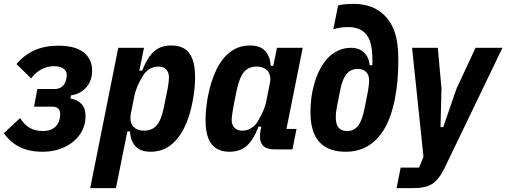

<svg xmlns="http://www.w3.org/2000/svg" viewBox="-39 -772 2616 992"><path d="M181 12Q111 12 62.5 -12.5Q14 -37 -19 -84L65 -162Q85 -129 113.5 -112Q142 -95 184 -95Q217 -95 239.5 -110.5Q262 -126 269 -157Q271 -165 271.5 -170.5Q272 -176 272 -181Q272 -202 261.5 -211.5Q251 -221 228 -221H137L154 -312H244Q266 -312 281.5 -324.5Q297 -337 303 -362Q305 -369 305.5 -374.5Q306 -380 306 -385Q306 -404 289.5 -417Q273 -430 240 -430Q204 -430 173.5 -413Q143 -396 122 -367L46 -441Q87 -489 140 -512.5Q193 -536 262 -536Q349 -536 393 -501.5Q437 -467 437 -407Q437 -356 407.5 -321.5Q378 -287 328 -279L325 -263Q361 -257 382 -235Q403 -213 403 -174Q403 -119 374 -77.5Q345 -36 294.5 -12Q244 12 181 12Z M427 200 572 -525H705L681 -407H695Q724 -478 758 -507.5Q792 -537 846 -537Q886 -537 913 -521Q940 -505 954.5 -468.5Q969 -432 969 -372Q969 -341 965.5 -310.5Q962 -280 957 -252Q942 -170 912.5 -111Q883 -52 840 -20Q797 12 739 12Q686 12 660 -17.5Q634 -47 633 -93H619L560 200ZM705 -97Q747 -97 771 -125Q795 -153 808 -219L822 -288Q827 -311 830.5 -335Q834 -359 834 -372Q834 -388 828 -400.5Q822 -413 810.5 -420.5Q799 -428 780 -428Q753 -428 732 -414.5Q711 -401 697 -377Q683 -353 671.5 -327Q660 -301 655 -275L637 -185Q632 -157 638.5 -137.5Q645 -118 662.5 -107.5Q680 -97 705 -97Z M1472 0H1382Q1342 0 1323 -16.5Q1304 -33 1304 -69Q1304 -77 1305 -84Q1306 -91 1308 -103L1311 -118H1297Q1269 -47 1234.5 -17.5Q1200 12 1146 12Q1107 12 1079.5 -4.5Q1052 -21 1037.5 -57Q1023 -93 1023 -153Q1023 -184 1026.5 -214.5Q1030 -245 1035 -273Q1051 -355 1080 -414Q1109 -473 1152.5 -505Q1196 -537 1253 -537Q1306 -537 1332 -508Q1358 -479 1359 -432H1373L1392 -525H1525L1441 -106H1493ZM1212 -97Q1239 -97 1260 -110.5Q1281 -124 1295 -148Q1309 -172 1320.5 -198Q1332 -224 1337 -250L1355 -340Q1361 -368 1354 -387.5Q1347 -407 1330 -417.5Q1313 -428 1287 -428Q1245 -428 1221.5 -400Q1198 -372 1184 -306L1170 -237Q1166 -215 1162 -190.5Q1158 -166 1158 -153Q1158 -137 1164 -124.5Q1170 -112 1182 -104.5Q1194 -97 1212 -97Z M1748 12Q1685 12 1644.5 -11.5Q1604 -35 1584.5 -80Q1565 -125 1565 -190Q1565 -217 1567.5 -245.5Q1570 -274 1575 -299Q1591 -376 1620.5 -426Q1650 -476 1689.5 -500.5Q1729 -525 1774 -525Q1816 -525 1841.5 -501Q1867 -477 1871 -435H1885V-461Q1885 -514 1876 -548Q1867 -582 1847 -601Q1831 -617 1809.5 -624.5Q1788 -632 1758 -632Q1737 -632 1718.5 -629Q1700 -626 1683 -621L1708 -744Q1722 -748 1744 -750Q1766 -752 1788 -752Q1837 -752 1877 -737.5Q1917 -723 1948 -692Q1971 -669 1987 -638Q2003 -607 2011 -564Q2019 -521 2019 -462Q2019 -404 2014.5 -354.5Q2010 -305 2001 -260Q1982 -164 1945.5 -104Q1909 -44 1859 -16Q1809 12 1748 12ZM1755 -95Q1790 -95 1811.5 -122.5Q1833 -150 1846 -219L1861 -295Q1864 -312 1866 -327.5Q1868 -343 1868 -357Q1868 -386 1852 -401Q1836 -416 1809 -416Q1775 -416 1752.5 -390.5Q1730 -365 1718 -303L1701 -216Q1699 -205 1697.5 -193Q1696 -181 1696 -168Q1696 -143 1702 -127Q1708 -111 1721.5 -103Q1735 -95 1755 -95Z M2320 -315 2418 -525H2557L2257 98Q2229 155 2195 177.5Q2161 200 2097 200H2010L2031 94H2126L2149 38L2090 -525H2223L2242 -315L2237 -115H2251Z"/></svg>

Font: IBM Plex Sans Condensed
Style: Bold Italic
Weight: 700
Width: 3
Italic angle: -11.31°
Designer: Mike Abbink, Paul van der Laan, Pieter van Rosmalen
Foundry: Bold Monday
Version: Version 3.201